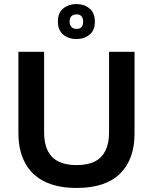

<svg xmlns="http://www.w3.org/2000/svg" viewBox="-20 -916 756 949"><path d="M359 13Q300 13 254 1Q208 -11 173.5 -34Q139 -57 116.5 -90Q94 -123 82.5 -165Q71 -207 71 -256V-660H198V-261Q198 -207 216 -171Q234 -135 269.5 -117.5Q305 -100 358 -100Q413 -100 448 -117.5Q483 -135 501 -171Q519 -207 519 -261V-660H645V-256Q645 -128 573 -57.5Q501 13 359 13ZM358 -723Q319 -723 292.5 -745Q266 -767 266 -810Q266 -853 293 -874.5Q320 -896 357 -896Q396 -896 422.5 -874Q449 -852 449 -809Q449 -766 422.5 -744.5Q396 -723 358 -723ZM359 -773Q375 -773 383 -782.5Q391 -792 391 -809Q391 -827 382.5 -836Q374 -845 359 -845Q342 -845 333 -836Q324 -827 324 -810Q324 -793 333 -783Q342 -773 359 -773Z"/></svg>

Font: Bricolage Grotesque 20pt SemiBold
Style: Regular
Weight: 600
Version: Version 1.001;gftools[0.9.33.dev8+g029e19f]